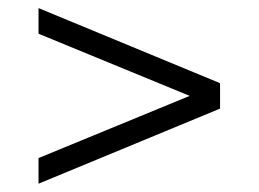

<svg xmlns="http://www.w3.org/2000/svg" viewBox="-20 -558 636 472"><path d="M521 -291 74.7 -106.4V-169.4L446.3 -322.3L74.7 -475.1V-538.1L521 -353.5Z"/></svg>

Font: Giphurs Light
Style: Regular
Weight: 300
Version: Version 0.920; ttfautohint (v1.8.4.7-5d5b)